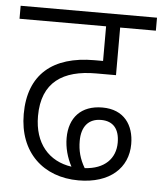

<svg xmlns="http://www.w3.org/2000/svg" viewBox="-48 -664 600 707"><g transform="rotate(5 252.0 -311.0)"><path d="M268 0C384 0 450 -62 450 -150C450 -220 413 -275 333 -275C254 -275 211 -227 211 -152C211 -116 221 -80 238 -48C154 -60 99 -122 99 -223C99 -349 177 -398 298 -398H372V-574H504V-622H0V-574H320V-446H288C135 -446 46 -373 46 -226C46 -84 138 0 268 0ZM260 -145C260 -199 286 -229 332 -229C377 -229 400 -201 400 -151C400 -92 360 -51 287 -47C268 -79 260 -110 260 -145Z"/></g></svg>

Font: Noto Sans Devanagari SemiCondensed Light
Style: Regular
Weight: 300
Width: 4
Designer: Jelle Bosma - Monotype Design Team
Foundry: Monotype Imaging Inc.
Version: Version 2.004